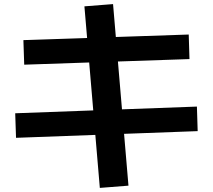

<svg xmlns="http://www.w3.org/2000/svg" viewBox="-20 -829 1040 938"><path d="M467.7 89 392.4 -798 532.3 -809 607.6 78ZM58.3 -155.7 54.3 -275.6 942 -308.3 945.7 -188.4ZM98.3 -513 94.3 -633 902 -660.3 905.7 -540.4Z"/></svg>

Font: M PLUS 1 Thin
Style: Regular
Weight: 100
Designer: Coji Morishita
Foundry: UNDERFOREST DESIGN
Version: Version 1.001